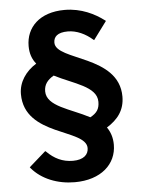

<svg xmlns="http://www.w3.org/2000/svg" viewBox="-54 -740 642 858"><g transform="rotate(-5 266.5 -311.5)"><path d="M194 -409C280 -365 383 -344 383 -275C383 -243 371 -225 341 -209C256 -254 150 -274 150 -342C150 -372 165 -392 194 -409ZM444 -635C403 -666 343 -697 268 -697C155 -697 94 -633 94 -550C94 -517 103 -491 121 -469C74 -440 41 -394 41 -339C41 -148 317 -161 317 -73C317 -44 295 -22 247 -22C200 -22 163 -41 131 -73L127 -76L52 -10L55 -6C99 46 170 74 247 74C365 74 435 9 435 -78C435 -110 426 -136 411 -157C461 -188 492 -228 492 -289C492 -476 210 -473 210 -555C210 -581 227 -600 274 -600C314 -600 353 -581 384 -554L388 -551L448 -632Z"/></g></svg>

Font: Falling Sky
Style: Med
Weight: 500
Designer: Paul D. Hunt
Foundry: Adobe Systems Incorporated
Version: Version 1.02